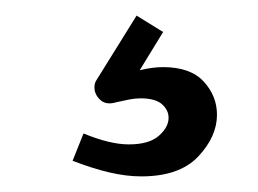

<svg xmlns="http://www.w3.org/2000/svg" viewBox="-20 -45 331 246"><path d="M161 181Q142 181 120.5 176Q99 171 73 161L87 126Q104 133 118.5 136.5Q133 140 145 140Q171 140 183.5 129Q196 118 196 106Q196 96 187.5 88.5Q179 81 160 81Q153 81 145.5 82.5Q138 84 129 86Q116 90 108.5 83Q101 76 101 67Q101 61 104 57L155 -25L189 -4L159 45Q167 43 174.5 42Q182 41 189 41Q224 41 241 59.5Q258 78 258 102Q258 130 234 155.5Q210 181 161 181Z"/></svg>

Font: Atkinson Hyperlegible
Style: Regular
Weight: 400
Designer: Elliott Scott, Megan Eiswerth, Linus Boman, Theodore Petrosky
Foundry: Braille Institute
Version: Version 1.006; ttfautohint (v1.8.3)